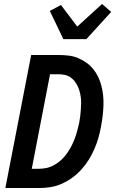

<svg xmlns="http://www.w3.org/2000/svg" viewBox="-20 -947 590 967"><path d="M7 0 137 -670H275Q300 -670 325.5 -667Q351 -664 373.5 -654.5Q396 -645 415.5 -631Q435 -617 450 -598.5Q465 -580 475 -558.5Q485 -537 491 -513.5Q497 -490 499.5 -465Q502 -440 501 -414.5Q500 -389 497 -363Q494 -337 489 -311Q484 -282 476 -254Q468 -226 456 -198Q444 -170 428 -144Q412 -118 391 -94.5Q370 -71 344.5 -52.5Q319 -34 291 -21.5Q263 -9 234 -4.5Q205 0 177 0ZM177 -97Q197 -97 216.5 -101.5Q236 -106 255 -117Q274 -128 290 -143Q306 -158 318 -175.5Q330 -193 340 -212Q350 -231 357 -250.5Q364 -270 369.5 -290Q375 -310 379 -329Q382 -345 384 -361.5Q386 -378 387 -393.5Q388 -409 388.5 -425Q389 -441 387 -456.5Q385 -472 381 -486.5Q377 -501 370.5 -514.5Q364 -528 355 -539Q346 -550 333.5 -558.5Q321 -567 305.5 -570Q290 -573 274 -573H232L140 -97ZM299 -750 231 -892 287 -922 369 -813 494 -927 540 -887 415 -750Z"/></svg>

Font: Lode Term
Style: Bold Italic
Weight: 700
Italic angle: -11°
Monospace: yes
Designer: Belleve Invis
Foundry: Belleve Invis
Version: Version 29.2.0